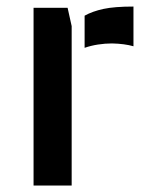

<svg xmlns="http://www.w3.org/2000/svg" viewBox="-20 -575 476 595"><path d="M189.5 -550.8 202.1 -494.1V-195.3V-193.4V0H84V-550.8ZM242.2 -526.4Q266.6 -540 300.8 -547.4Q335 -554.7 393.6 -554.7V-431.6Q366.2 -439.5 327.1 -440.4Q305.7 -440.4 283.7 -437Q261.7 -433.6 242.2 -426.8Z"/></svg>

Font: Allerta
Style: Stencil
Weight: 400
Designer: Matt McInerney
Foundry: Matt McInerney
Version: Version 1.0